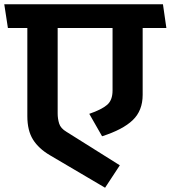

<svg xmlns="http://www.w3.org/2000/svg" viewBox="-31 -700 799 899"><path d="M496 -276V-569H239V-169Q239 -144 246 -121.5Q253 -99 280 -83L530 74L461 179L203 27Q150 -4 123.5 -46.5Q97 -89 97 -156V-569H6L-11 -680H732L748 -569H637V-256Q637 -182 590.5 -137.5Q544 -93 447 -62L387 -167Q445 -187 470.5 -209Q496 -231 496 -276Z"/></svg>

Font: Palanquin Dark
Style: Regular
Weight: 400
Designer: Pria Ravichandran
Version: Version 1.001